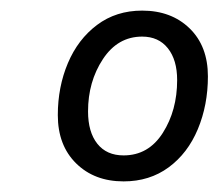

<svg xmlns="http://www.w3.org/2000/svg" viewBox="-20 -735 412 362"><path d="M89 -518Q89 -571 108 -616Q127 -661 163 -688Q199 -715 248 -715Q303 -715 337.5 -681.5Q372 -648 372 -591Q372 -537 353 -491.5Q334 -446 298 -419.5Q262 -393 213 -393Q158 -393 123.5 -427Q89 -461 89 -518ZM314 -584Q314 -622 296.5 -644Q279 -666 248 -666Q202 -666 174 -623.5Q146 -581 146 -525Q146 -486 163.5 -464Q181 -442 213 -442Q260 -442 287 -484.5Q314 -527 314 -584Z"/></svg>

Font: Thasadith
Style: Bold Italic
Weight: 700
Italic angle: -9°
Designer: Cadson Demak Co.,Ltd.
Foundry: Cadson Demak Co.,Ltd.
Version: Version 1.000; ttfautohint (v1.6)